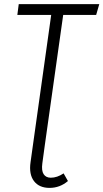

<svg xmlns="http://www.w3.org/2000/svg" viewBox="-20 -705 501 930"><path d="M196.8 0 185.1 85.9Q180.2 121.6 191.4 138.7Q202.6 155.8 226.1 155.8Q256.8 155.8 288.1 134.8L309.1 171.9Q270 205.1 220.2 205.1Q169.9 205.1 144.8 172.4Q119.6 139.6 127.9 81.1L139.2 0L228 -632.8H64L70.8 -685.1H460.9L445.8 -632.8H286.1Z"/></svg>

Font: Fira Sans Compressed Light
Style: Italic
Weight: 300
Width: 3
Italic angle: -8°
Designer: Carrois Corporate & Edenspiekermann AG
Foundry: Carrois Corporate GbR & Edenspiekermann AG
Version: Version 4.203;PS 004.203;hotconv 1.0.88;makeotf.lib2.5.64775